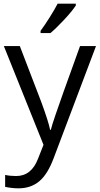

<svg xmlns="http://www.w3.org/2000/svg" viewBox="-20 -786 544 1046"><path d="M255 -606Q286 -632 329 -678Q372 -724 393 -756V-766H294Q278 -735 251 -692Q224 -649 201 -618V-606ZM187 79Q151 173 68 173Q35 173 8 167V232Q46 240 81 240Q148 240 194 201.5Q240 163 273 74L503 -535H416Q302 -220 284 -165Q262 -101 257 -79H253Q244 -124 205 -230L88 -535H1L217 3Z"/></svg>

Font: OpenSansMMV
Style: Regular
Weight: 400
Designer: Steve Matteson
Foundry: Ascender Corporation
Version: Version 4.000